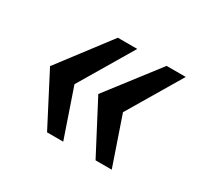

<svg xmlns="http://www.w3.org/2000/svg" viewBox="-90 -563 652 617"><g transform="rotate(30 236.0 -254.5)"><path d="M142 -244 260 -443H188L45 -255L143 -66H203ZM322 -244 440 -443H369L224 -255L323 -66H383Z"/></g></svg>

Font: United Sans SemiBold
Style: Italic
Weight: 600
Italic angle: -8°
Designer: Pablo Impallari, Rodrigo Fuenzalida (Modified by Dan O. Williams)
Version: Version 1.000;PS 001.000;hotconv 1.0.88;makeotf.lib2.5.64775